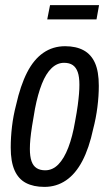

<svg xmlns="http://www.w3.org/2000/svg" viewBox="-20 -720 429 752"><path d="M154 12Q111 12 81.5 -3.5Q52 -19 37 -53Q22 -87 22 -142Q22 -182 27 -224.5Q32 -267 43 -309Q60 -385 86 -436Q112 -487 149.5 -513Q187 -539 235 -539Q278 -539 307.5 -523Q337 -507 352 -473.5Q367 -440 367 -384Q367 -344 361.5 -300.5Q356 -257 345 -215Q329 -140 302.5 -89.5Q276 -39 238.5 -13.5Q201 12 154 12ZM157 -53Q186 -53 208.5 -76Q231 -99 247.5 -142Q264 -185 274 -244Q281 -281 284.5 -307.5Q288 -334 289.5 -353Q291 -372 291 -388Q291 -419 284.5 -437.5Q278 -456 265 -465Q252 -474 231 -474Q204 -474 182 -453Q160 -432 144 -391.5Q128 -351 117 -294Q110 -255 105.5 -226Q101 -197 99 -176Q97 -155 97 -137Q97 -107 103.5 -88.5Q110 -70 123.5 -61.5Q137 -53 157 -53ZM165 -644 176 -700H368L358 -644Z"/></svg>

Font: Archivo ExtraCondensed
Style: Italic
Weight: 400
Width: 2
Italic angle: -10°
Designer: Hector Gatti
Foundry: Omnibus-Type
Version: Version 2.001